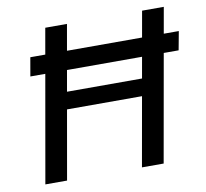

<svg xmlns="http://www.w3.org/2000/svg" viewBox="-78 -785 935 871"><g transform="rotate(-10 389.5 -350.0)"><path d="M80 -494 95 -580H779L763 -494ZM507 0 631 -700H731L607 0ZM62 0 185 -700H285L162 0ZM200 -318 214 -397H599L584 -318Z"/></g></svg>

Font: DM Sans 16pt Medium
Style: Italic
Weight: 500
Italic angle: -10°
Version: Version 4.004;gftools[0.9.30]